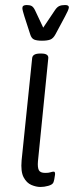

<svg xmlns="http://www.w3.org/2000/svg" viewBox="-20 -738 294 764"><path d="M141 6Q124 6 105 -2Q86 -10 74 -32.5Q62 -55 66 -100L108 -507Q110 -525 140 -525H144Q175 -525 172 -505L131 -96Q129 -72 134.5 -61Q140 -50 160 -50Q174 -50 181 -52.5Q188 -55 194 -55Q200 -55 199 -43Q198 -34 196 -24.5Q194 -15 192 -11Q188 -3 172 1.5Q156 6 141 6ZM239 -718Q254 -718 254 -709Q254 -704 249.5 -694Q245 -684 239 -673L201 -602Q192 -585 180 -580.5Q168 -576 147 -576Q127 -576 116 -580.5Q105 -585 100 -602L77 -673Q74 -683 71.5 -692Q69 -701 69 -706Q69 -718 86 -718Q99 -718 106 -714Q113 -710 119 -698L152 -628L199 -698Q207 -710 216 -714Q225 -718 239 -718Z"/></svg>

Font: Asap Condensed Condensed Light
Style: Italic
Weight: 300
Width: 3
Italic angle: -6°
Designer: Pablo Cosgaya
Foundry: Omnibus-Type
Version: Version 3.001; ttfautohint (v1.8.4.7-5d5b)